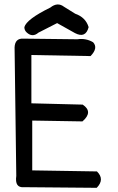

<svg xmlns="http://www.w3.org/2000/svg" viewBox="-20 -855 540 881"><path d="M210.9 -820.3Q244.1 -846.7 273.4 -824.2L325.2 -792Q373 -775.4 386.7 -730.5Q373 -677.7 324.2 -703.1L242.2 -749L156.2 -705.1Q128.9 -681.6 102.5 -706.1Q91.8 -715.8 91.8 -730.5Q101.6 -766.6 210.9 -820.3ZM86.9 -677.7 335 -674.8Q374 -680.7 407.2 -661.1Q431.6 -634.8 395.5 -597.7L124 -602.5V-380.9L359.4 -375Q409.2 -341.8 358.4 -297.9L127.9 -301.8V-73.2L424.8 -68.4Q461.9 -32.2 423.8 6.8L89.8 3.9Q46.9 7.8 54.7 -47.9L46.9 -637.7Q48.8 -679.7 86.9 -677.7Z"/></svg>

Font: NaikaiFont
Style: Regular
Weight: 400
Version: Version 1.67